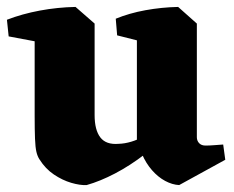

<svg xmlns="http://www.w3.org/2000/svg" viewBox="-20 -518 674 554"><path d="M230 16Q211 17 185.5 9.5Q160 2 135.5 -14.5Q111 -31 94 -58Q88 -67 85 -80Q82 -93 81 -118Q80 -143 80 -185V-449L198 -498L253 -450V-186Q253 -143 269.5 -121.5Q286 -100 322 -103Q358 -104 397 -125.5Q436 -147 473 -173L478 -146Q441 -106 398 -73Q355 -40 312 -17.5Q269 5 230 16ZM5 -413 0 -461Q44 -478 95 -487.5Q146 -497 198 -498V-428L122 -391ZM497 16Q477 15 456.5 4Q436 -7 418.5 -27Q401 -47 390 -73L375 -78V-449L494 -498L548 -450V-122Q548 -112 554.5 -105Q561 -98 573 -98Q585 -98 596.5 -99Q608 -100 624 -101L630 -57ZM318 -416 314 -464Q353 -480 399.5 -488.5Q446 -497 494 -498V-428L417 -391Z"/></svg>

Font: Eczar
Style: Bold
Weight: 700
Designer: Vaibhav Singh
Foundry: Rosetta Type Foundry
Version: Version 2.000